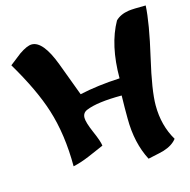

<svg xmlns="http://www.w3.org/2000/svg" viewBox="-126 -775 864 875"><g transform="rotate(-15 306.0 -337.0)"><path d="M637 -676Q633 -595 597 -440Q563 -294 563 -224Q563 -129 607 -55Q586 -28 544 -15Q536 -12 469 2Q424 -84 424 -200Q424 -250 424 -251L425 -308Q310 -308 257 -286Q235 -277 235 -253Q235 -232 256 -183Q279 -131 281 -110Q275 -107 207 -78Q164 -60 130 -53Q130 -203 92 -323Q58 -431 -25 -571Q24 -609 29 -613Q67 -639 89 -639Q142 -639 187 -520L246 -362Q332 -381 436 -386Q436 -543 493 -644Q516 -667 556 -673Q576 -676 637 -676Z"/></g></svg>

Font: To Be Continued
Style: Regular
Weight: 400
Version: Macromedia Fontographer 4.1.4 9/2/97